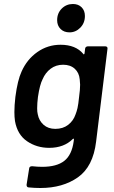

<svg xmlns="http://www.w3.org/2000/svg" viewBox="-20 -743 572 961"><path d="M419 -511H508Q513 -511 516 -507.5Q519 -504 518 -499L461 -34Q446 91 370 144.5Q294 198 182 198Q153 198 123 195Q113 194 113 182L126 100Q127 89 141 89Q168 92 191 92Q264 92 302 62Q340 32 349 -37L350 -45Q350 -52 344 -47Q300 -3 226 -3Q164 -3 115.5 -36Q67 -69 55 -137Q52 -158 52 -182Q52 -215 57 -258Q68 -342 88 -385Q115 -446 167 -482.5Q219 -519 283 -519Q359 -519 397 -473Q398 -470 400 -471Q402 -472 403 -475L406 -499Q406 -504 410 -507.5Q414 -511 419 -511ZM376 -259Q381 -295 381 -319Q381 -328 379 -346Q376 -379 354 -399Q332 -419 296 -419Q260 -419 233.5 -399Q207 -379 193 -346Q179 -319 170 -258Q166 -227 166 -201Q166 -182 169 -171Q175 -139 198 -118.5Q221 -98 257 -98Q295 -98 321 -118Q347 -138 358 -170Q364 -185 368 -202.5Q372 -220 376 -259ZM266 -642Q266 -677 289 -700Q312 -723 345 -723Q372 -723 388.5 -706.5Q405 -690 405 -663Q405 -628 382 -604.5Q359 -581 328 -581Q300 -581 283 -598Q266 -615 266 -642Z"/></svg>

Font: Barlow SemiBold
Style: Italic
Weight: 600
Italic angle: -7°
Designer: Jeremy Tribby
Foundry: Tribby Type
Version: Version 1.408